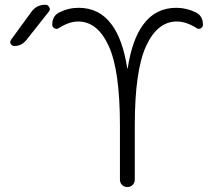

<svg xmlns="http://www.w3.org/2000/svg" viewBox="-20 -796 923 795"><path d="M538.1 -276.4V-52.7Q538.1 -39.1 529.3 -30.3Q520.5 -21.5 507.3 -21.5Q494.1 -21.5 485.4 -30.3Q476.6 -39.1 476.6 -52.7V-276.4Q476.6 -503.9 430.2 -605.5Q383.8 -707 303.7 -707Q266.6 -707 223.6 -679.7Q214.8 -673.8 205.6 -678.7Q196.3 -683.6 196.3 -693.4Q196.3 -729.5 224.6 -744.1Q262.7 -763.7 305.7 -763.7Q391.6 -763.7 442.4 -694.3Q488.3 -632.8 506.8 -513.7Q506.8 -512.7 507.8 -512.7Q508.8 -512.7 508.8 -513.7Q527.3 -632.8 573.2 -694.3Q624 -763.7 710 -763.7Q752.9 -763.7 792 -744.1Q820.3 -729.5 820.3 -693.4Q820.3 -683.6 811 -678.7Q801.8 -673.8 793.9 -679.7Q751 -707 711.9 -707Q631.8 -707 585 -605.5Q538.1 -503.9 538.1 -276.4ZM109.4 -746.1Q130.9 -776.4 168 -776.4Q178.7 -776.4 183.6 -766.6Q186.5 -761.7 186.5 -757.8Q186.5 -752.9 181.6 -747.1L88.9 -629.9Q69.3 -605.5 39.1 -605.5Q29.3 -605.5 24.4 -614.3Q22.5 -618.2 22.5 -621.1Q22.5 -626 25.4 -630.9Z"/></svg>

Font: Gen Jyuu Gothic Light
Style: Regular
Weight: 200
Designer: [Source Han Sans]
Ryoko NISHIZUKA  (kana & ideographs); Paul D. Hunt (Latin, Greek & Cyrillic); Wenlong ZHANG  (bopomofo
Version: Version 1.002.20150607